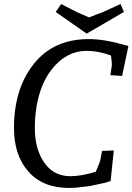

<svg xmlns="http://www.w3.org/2000/svg" viewBox="-20 -913 654 948"><path d="M321 15Q192 15 120.5 -65.5Q49 -146 49 -281Q49 -474 146.5 -597Q244 -720 418 -720Q494 -720 592 -692Q610 -687 614 -686L583 -538L525 -542L532 -589Q532 -591 532 -599.5Q532 -608 528 -639Q464 -662 410 -662Q330 -662 270 -607.5Q210 -553 181 -468.5Q152 -384 152 -280.5Q152 -177 198.5 -110Q245 -43 328 -43Q380 -43 453 -65Q473 -111 475 -121L484 -168L542 -170L526 -19Q500 -10 482.5 -7Q465 -4 444.5 1Q424 6 414 7Q404 8 386 10Q354 15 321 15ZM575 -893 592 -854 408 -747 255 -854 282 -893 362 -852 420 -827Q464 -845 485 -852Z"/></svg>

Font: Andada
Style: Italic
Weight: 400
Italic angle: -8.29999°
Designer: Carolina Giovagnoli
Foundry: Carolina Giovagnoli
Version: Version 1.003